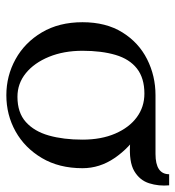

<svg xmlns="http://www.w3.org/2000/svg" viewBox="6 -549 553 605"><g transform="rotate(90 282.5 -246.5)"><path d="M280 -460H465Q529 -460 529 -503H564Q567 -470 557.5 -440Q548 -410 519 -393Q490 -376 432 -380L405 -382ZM140 -230Q140 -171 159 -124.5Q178 -78 210.5 -51.5Q243 -25 285 -25L280 10Q219 10 166.5 -19Q114 -48 82 -102Q50 -156 50 -230Q50 -304 82 -355.5Q114 -407 166.5 -433.5Q219 -460 280 -460L275 -425Q226 -425 196 -401.5Q166 -378 153 -334Q140 -290 140 -230ZM420 -230Q420 -289 401 -333Q382 -377 349.5 -401Q317 -425 275 -425L280 -460Q342 -445 394 -411.5Q446 -378 478 -331Q510 -284 510 -230Q510 -156 478 -102Q446 -48 394 -19Q342 10 280 10L285 -25Q335 -25 364.5 -51.5Q394 -78 407 -124Q420 -170 420 -230Z"/></g></svg>

Font: Brygada 1918
Style: Regular
Weight: 400
Designer: Mateusz Machalski | Borys Kosmynka | Przemek Hoffer
Foundry: NIEPODLEGLA 2018
Version: Version 3.006